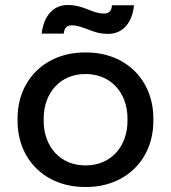

<svg xmlns="http://www.w3.org/2000/svg" viewBox="-20 -737 682 765"><path d="M331 -699C306 -709 283 -717 249 -717C191 -717 154 -672 146 -603H234C236 -622 243 -636 266 -636C289 -636 310 -627 330 -620C355 -610 377 -602 411 -602C470 -602 507 -647 514 -716H426C425 -697 418 -683 395 -683C372 -683 351 -691 331 -699ZM318 8H324C480 8 591 -101 591 -255V-265C591 -419 480 -528 324 -528H318C161 -528 50 -419 50 -265V-255C50 -101 161 8 318 8ZM319 -78C222 -78 154 -151 154 -256V-264C154 -369 222 -442 319 -442H322C420 -442 488 -369 488 -264V-256C488 -151 420 -78 322 -78Z"/></svg>

Font: Fixel Display Medium
Style: Regular
Weight: 500
Designer: AlfaBravo + MacPaw
Foundry: Kyrylo Tkachov, Marchela Mozhyna, Serhii Makarenko, Maria Weinstein, Zakhar Kryvoshyya
Version: Version 1.211